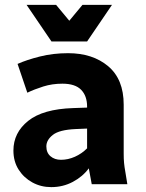

<svg xmlns="http://www.w3.org/2000/svg" viewBox="-20 -755 597 787"><path d="M35 -138Q35 -211 95.5 -259.5Q156 -308 280 -312L337 -314V-318Q337 -362 312.5 -387Q288 -412 236 -412Q194 -412 157.5 -400.5Q121 -389 92 -375L52 -493Q90 -510 144 -523.5Q198 -537 259 -537Q360 -537 423.5 -483.5Q487 -430 487 -326V-125Q487 -104 488.5 -87.5Q490 -71 494 -49L502 0H356L344 -65Q319 -31 278.5 -9.5Q238 12 190 12Q148 12 113 -7Q78 -26 56.5 -59.5Q35 -93 35 -138ZM170 -155Q170 -129 187 -114.5Q204 -100 230 -100Q259 -100 287 -112.5Q315 -125 337 -147V-228L290 -226Q223 -223 196.5 -202Q170 -181 170 -155ZM439 -735 337 -585H191L89 -735H210L264 -670L318 -735Z"/></svg>

Font: Radio Canada
Style: Bold
Weight: 700
Designer: Charles Daoud, Etienne Aubert Bonn, Alexandre Saumier Demers, Jacques Le Bailly
Foundry: Radio-Canada
Version: Version 2.104; ttfautohint (v1.8.4.7-5d5b);gftools[0.9.28.de